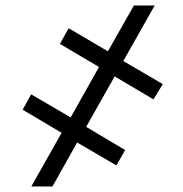

<svg xmlns="http://www.w3.org/2000/svg" viewBox="-20 -675 664 695"><path d="M395 -398.4 535.6 -315.4 569.3 -370.6 426.3 -454.1 540 -655.3H464.8L370.6 -489.3L228.5 -572.8L196.8 -516.1L338.4 -432.6L235.8 -250L92.8 -333.5L62 -277.8L203.1 -194.3L93.3 0H169.9L259.3 -159.2L401.4 -76.2L433.1 -131.8L292 -215.8Z"/></svg>

Font: Bert Sans
Style: Regular
Weight: 400
Designer: Christian Robertson (Google), Cristiano Sobral
Foundry: Google, Cristiano Sobral
Version: Version 3.101